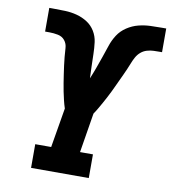

<svg xmlns="http://www.w3.org/2000/svg" viewBox="-82 -806 784 878"><g transform="rotate(10 309.5 -367.5)"><path d="M121 0V-110H195L226 -294Q220 -312 215.5 -331Q211 -350 207 -369.5Q203 -389 200 -408.5Q197 -428 194 -447.5Q191 -467 188.5 -486.5Q186 -506 184 -526Q182 -546 181 -566.5Q180 -587 168 -602Q156 -617 136 -621Q116 -625 96 -625Q91 -625 86 -625Q81 -625 76 -625V-735Q80 -735 84 -735Q88 -735 92 -735Q121 -735 149.5 -734Q178 -733 204.5 -726Q231 -719 253.5 -704.5Q276 -690 290 -667Q304 -644 307.5 -617Q311 -590 311.5 -561.5Q312 -533 313 -505Q314 -477 315 -450Q326 -476 335.5 -502.5Q345 -529 354.5 -556Q364 -583 373 -610.5Q382 -638 397.5 -662Q413 -686 438 -702.5Q463 -719 490.5 -726Q518 -733 545.5 -734Q573 -735 600 -735Q605 -735 609.5 -735Q614 -735 619 -735V-625Q617 -625 614.5 -625Q612 -625 610 -625Q595 -625 580 -624.5Q565 -624 549.5 -619.5Q534 -615 521.5 -604.5Q509 -594 501 -579.5Q493 -565 487.5 -550.5Q482 -536 475.5 -521.5Q469 -507 462.5 -492.5Q456 -478 449 -463.5Q442 -449 435.5 -434.5Q429 -420 422 -406Q415 -392 407.5 -377.5Q400 -363 392 -349Q384 -335 376 -321Q368 -307 359 -294L329 -110H389V0Z"/></g></svg>

Font: Iosevka Slab XBdExObl
Style: Regular
Weight: 800
Width: 7
Italic angle: -9°
Monospace: yes
Designer: Belleve Invis
Foundry: Belleve Invis
Version: Version 11.1.0; ttfautohint (v1.8.3)